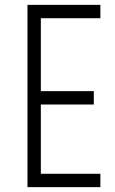

<svg xmlns="http://www.w3.org/2000/svg" viewBox="-20 -770 474 790"><path d="M393 -750V-695H148V-395H366V-340H148V-55H393V0H93V-750Z"/></svg>

Font: Mohave Light
Style: Regular
Weight: 300
Designer: Gumpita Rahayu
Foundry: Tokotype
Version: Version 2.003